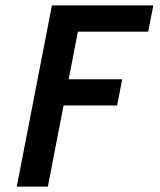

<svg xmlns="http://www.w3.org/2000/svg" viewBox="-20 -690 590 710"><path d="M42 0 172 -670H547L528 -573H268L234 -397H432L413 -300H215L157 0Z"/></svg>

Font: Lode
Style: Bold Italic
Weight: 700
Italic angle: -11°
Monospace: yes
Designer: Belleve Invis
Foundry: Belleve Invis
Version: Version 29.2.0; ttfautohint (v1.8.3)